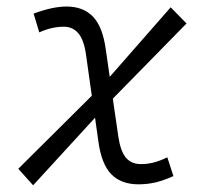

<svg xmlns="http://www.w3.org/2000/svg" viewBox="-20 -547 626 580"><path d="M80.1 12.7 35.2 -37.1 257.3 -257.8 239.7 -382.8Q233.4 -426.8 216.6 -446.5Q199.7 -466.3 172.9 -466.3Q136.2 -466.3 98.6 -449.2L81.5 -505.9Q139.2 -527.3 180.7 -527.3Q231.4 -527.3 261 -496.6Q290.5 -465.8 299.8 -396L311.5 -314.9L495.6 -524.9L543.5 -476.1L320.8 -249L337.4 -134.8Q343.8 -90.8 360.1 -71Q376.5 -51.3 405.8 -51.3Q426.3 -51.3 445.3 -56.4Q464.4 -61.5 485.4 -71.8L503.9 -15.1Q476.1 -2.4 451.2 3.7Q426.3 9.8 398.4 9.8Q345.7 9.8 315.9 -21Q286.1 -51.8 276.9 -121.6L267.1 -191.4Z"/></svg>

Font: Cascadia Code PL Light
Style: Italic
Weight: 300
Italic angle: -10°
Monospace: yes
Designer: Aaron Bell
Foundry: Saja Typeworks
Version: Version 2404.023; ttfautohint (v1.8.4)